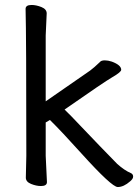

<svg xmlns="http://www.w3.org/2000/svg" viewBox="-20 -733 556 773"><path d="M308 -115Q227 -205 181 -250L164 -240V-106L169 0Q169 16 145 16Q126 16 105 7.5Q84 -1 84 -18L86 -106Q86 -590 83 -697Q83 -713 107 -713Q126 -713 147 -704.5Q168 -696 168 -679L164 -590V-325L343 -449Q358 -460 382 -483Q387 -490 402 -490Q415 -490 430 -485Q468 -471 468 -452Q468 -443 433.5 -423Q399 -403 240 -292Q264 -269 302.5 -228Q341 -187 381 -146Q421 -105 452 -73Q481 -47 507 -36Q516 -32 516 -22Q516 -13 504 -3Q478 20 454 20Q430 20 308 -115Z"/></svg>

Font: ToneOZ-Pinyin-WenKai-Medium
Style: Medium
Weight: 700
Designer: Fontworks Inc.
Foundry: ToneOZ
Version: Version 0.240331